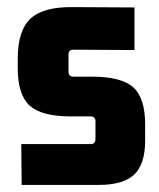

<svg xmlns="http://www.w3.org/2000/svg" viewBox="-20 -520 449 541"><path d="M259 1H41L40 -114H235Q249 -114 249 -128V-178Q249 -192 235 -192H180Q97 -192 63.5 -222.5Q30 -253 30 -328V-355Q30 -434 66 -467.5Q102 -501 185 -500L359 -499V-379L187 -380Q173 -380 173 -366V-318Q173 -304 187 -304H239Q322 -304 355.5 -274Q389 -244 389 -169V-124Q389 -57 358 -28Q327 1 259 1Z"/></svg>

Font: Gemunu Libre ExtraBold
Style: Regular
Weight: 800
Designer: Puspanada Ekanayake, Sola Matas, Pathum Egodawatta, Kosala Senevirathne
Foundry: mooniak
Version: Version 1.100